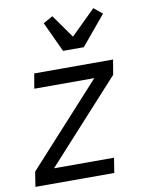

<svg xmlns="http://www.w3.org/2000/svg" viewBox="-86 -832 673 892"><g transform="rotate(-10 250.0 -385.5)"><path d="M8 0 19 -70 365 -450H82L94 -520H466L454 -450L108 -70H391L380 0ZM244 -600 178 -742 223 -767 301 -657 417 -771 457 -738 342 -600Z"/></g></svg>

Font: Iosevka Term Oblique
Style: Regular
Weight: 400
Italic angle: -9°
Monospace: yes
Designer: Belleve Invis
Foundry: Belleve Invis
Version: Version 31.4.0